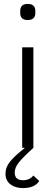

<svg xmlns="http://www.w3.org/2000/svg" viewBox="-20 -753 283 978"><path d="M93 0V-512H150V0Q93 52 74 77Q55 102 55 126Q55 165 97 165Q131 165 150 141L180 169Q157 205 97 205Q58 205 33 186Q8 167 8 132Q8 98 32 69Q56 40 105 2L104 0ZM121 -651Q83 -651 83 -687V-697Q83 -733 121 -733Q160 -733 160 -697V-687Q160 -651 121 -651Z"/></svg>

Font: IBM Plex Sans Light
Style: Regular
Weight: 300
Designer: Mike Abbink, Paul van der Laan, Pieter van Rosmalen
Foundry: Bold Monday
Version: Version 3.0